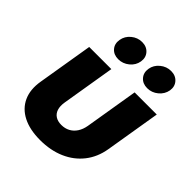

<svg xmlns="http://www.w3.org/2000/svg" viewBox="-208 -894 1039 1039"><g transform="rotate(45 312.0 -374.0)"><path d="M266.1 8.8Q186.5 8.8 133.1 -18.6Q79.6 -45.9 56.4 -96.7Q33.2 -147.5 44.9 -217.3L97.7 -535.6H267.1L216.3 -228.5Q211.4 -197.8 218.5 -175.8Q225.6 -153.8 243.7 -142.1Q261.7 -130.4 289.1 -130.4Q316.9 -130.4 338.6 -142.1Q360.4 -153.8 374.8 -175.8Q389.2 -197.8 394.5 -228.5L445.3 -535.6H614.7L562 -217.3Q550.3 -147.5 510.5 -96.7Q470.7 -45.9 408.2 -18.6Q345.7 8.8 266.1 8.8ZM477.1 -599.6Q442.4 -599.6 422.6 -622.3Q402.8 -645 408.2 -678.7Q413.6 -711.9 441.2 -734.6Q468.8 -757.3 503.4 -757.3Q538.1 -757.3 558.1 -734.6Q578.1 -711.9 572.8 -678.7Q566.9 -645 539.3 -622.3Q511.7 -599.6 477.1 -599.6ZM255.4 -599.6Q220.7 -599.6 200.9 -622.3Q181.2 -645 187 -678.7Q192.4 -711.9 219.7 -734.6Q247.1 -757.3 281.7 -757.3Q316.4 -757.3 336.4 -734.6Q356.4 -711.9 351.1 -678.7Q345.7 -645 317.9 -622.3Q290 -599.6 255.4 -599.6Z"/></g></svg>

Font: Inter 20pt ExtraBold
Style: Italic
Weight: 800
Italic angle: -9.3988°
Version: Version 4.001;git-66647c0bb